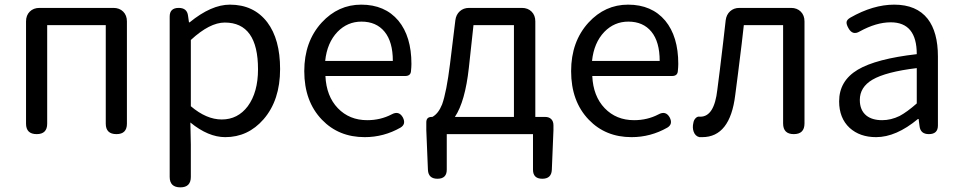

<svg xmlns="http://www.w3.org/2000/svg" viewBox="-20 -577 4136 826"><path d="M138 0Q92 0 92 -45V-485Q92 -511 108 -527Q124 -543 150 -543H309H468Q494 -543 510 -527Q526 -511 526 -485V-45Q526 0 481 0Q435 0 435 -45V-469H183V-45Q183 0 138 0Z M756 229Q710 229 710 184V-157V-506Q710 -543 749 -543Q785 -543 789 -509L793 -481H796Q889 -557 969 -557Q1072 -557 1130 -481Q1185 -408 1185 -280Q1185 -146 1114 -64Q1047 13 949 13Q876 13 799 -50L801 45V184Q801 229 756 229ZM934 -63Q1003 -63 1046 -120Q1090 -180 1090 -279Q1090 -480 947 -480Q882 -480 801 -405V-262V-120Q868 -63 934 -63Z M1549 13Q1437 13 1365 -62Q1289 -141 1289 -271Q1289 -398 1364 -480Q1435 -557 1534 -557Q1636 -557 1694 -488Q1750 -420 1750 -302Q1750 -290 1748 -270Q1746 -250 1723 -250H1563H1380Q1384 -163 1433.5 -111.5Q1483 -60 1560 -60Q1617 -60 1665 -85Q1696 -102 1713 -72Q1728 -43 1703 -28Q1631 13 1549 13ZM1379 -315H1524H1670Q1670 -397 1634.5 -440.5Q1599 -484 1535 -484Q1475 -484 1432 -440Q1387 -393 1379 -315Z M1862 192Q1823 192 1821 154L1814 -17V-51Q1814 -74 1837 -74H1840Q1866 -88 1882 -128Q1901 -181 1916 -302L1939 -490Q1942 -514 1958 -528.5Q1974 -543 1998 -543H2225Q2251 -543 2267 -527Q2283 -511 2283 -485V-74H2325Q2342 -74 2351.5 -64.5Q2361 -55 2361 -38V-17L2354 154Q2352 192 2313 192Q2273 192 2273 153V0H2087H1902V153Q1902 192 1862 192ZM1937 -74H2064H2191V-469H2017L1997 -285Q1981 -140 1937 -74Z M2697 13Q2585 13 2513 -62Q2437 -141 2437 -271Q2437 -398 2512 -480Q2583 -557 2682 -557Q2784 -557 2842 -488Q2898 -420 2898 -302Q2898 -290 2896 -270Q2894 -250 2871 -250H2711H2528Q2532 -163 2581.5 -111.5Q2631 -60 2708 -60Q2765 -60 2813 -85Q2844 -102 2861 -72Q2876 -43 2851 -28Q2779 13 2697 13ZM2527 -315H2672H2818Q2818 -397 2782.5 -440.5Q2747 -484 2683 -484Q2623 -484 2580 -440Q2535 -393 2527 -315Z M2989 13Q2971 9 2964 -11Q2958 -28 2963 -49Q2965 -61 2973 -69Q2981 -77 2991 -75Q2992 -75 2993 -75Q3053 -75 3066 -191Q3075 -258 3091 -394Q3098 -458 3102 -490Q3105 -514 3121 -528.5Q3137 -543 3161 -543H3274H3383Q3409 -543 3425 -527Q3441 -511 3441 -485V-46Q3441 0 3395 0Q3349 0 3349 -46V-469H3180Q3177 -443 3171 -390Q3153 -242 3143 -168Q3121 13 3001 13Q2995 13 2989 13Z M3749 13Q3679 13 3635 -27Q3590 -69 3590 -141Q3590 -229 3670 -277Q3749 -324 3924 -344Q3924 -481 3812 -481Q3750 -481 3679 -442Q3648 -423 3630 -456Q3621 -472 3622 -482Q3623 -492 3638 -501Q3736 -557 3827 -557Q3923 -557 3971 -496Q4015 -439 4015 -334V-167V-37Q4015 0 3976 0Q3940 0 3936 -34L3932 -65H3929Q3835 13 3749 13ZM3775 -60Q3813 -60 3850 -78Q3882 -95 3924 -132V-208V-284Q3791 -268 3733 -234Q3679 -202 3679 -147Q3679 -103 3707 -80Q3732 -60 3775 -60Z"/></svg>

Font: GenSenRounded TW R
Style: Regular
Weight: 400
Version: Version 1.501;PS 1;hotconv 16.6.51;makeotf.lib2.5.65220